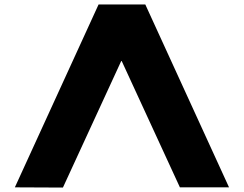

<svg xmlns="http://www.w3.org/2000/svg" viewBox="-20 -845 1100 866"><path d="M528.8 -570 791.4 0H1013L635.3 -825H424.7L47 0L263.8 1L526.4 -569Z"/></svg>

Font: Hussar
Style: BdSuprExt
Weight: 700
Foundry: Cannot Into Space Fonts
Version: Version 2.00